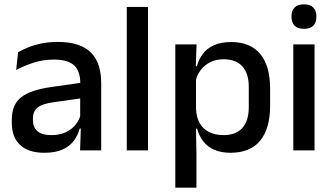

<svg xmlns="http://www.w3.org/2000/svg" viewBox="-20 -694 1535 886"><path d="M447 0H349.5L353.5 -116L350 -131V-285L350.5 -309.5Q350.5 -366 321.8 -392.5Q293 -419 229.5 -419Q178 -419 134 -404.5Q90 -390 54.5 -371L63.5 -453Q83.5 -464.5 110.5 -475.5Q137.5 -486.5 171.5 -493.5Q205.5 -500.5 246 -500.5Q301.5 -500.5 340 -487.2Q378.5 -474 402 -449Q425.5 -424 436.2 -389Q447 -354 447 -311ZM184 11Q111.5 11 73 -24.8Q34.5 -60.5 34.5 -126.5V-141.5Q34.5 -211.5 77.8 -245.2Q121 -279 214 -292L361 -313L366.5 -242L225.5 -222Q175 -215 153.5 -197.8Q132 -180.5 132 -147V-140Q132 -106.5 152.8 -88.5Q173.5 -70.5 216 -70.5Q255 -70.5 283 -83.5Q311 -96.5 328.5 -118.2Q346 -140 352.5 -166.5L366 -101H348Q340 -71 321.5 -45.5Q303 -20 269.8 -4.5Q236.5 11 184 11Z M663 0H565V-662H663Z M1043.5 11Q1000 11 968.8 -2.8Q937.5 -16.5 918 -41.8Q898.5 -67 889.5 -100.5H857L884.5 -193Q886 -152 902 -124.8Q918 -97.5 946.2 -84Q974.5 -70.5 1011.5 -70.5Q1068 -70.5 1098 -103.2Q1128 -136 1128 -199.5V-293Q1128 -355.5 1098.2 -388Q1068.5 -420.5 1011.5 -420.5Q977.5 -420.5 951 -407.5Q924.5 -394.5 907.2 -372.2Q890 -350 883 -321.5L860 -388.5H888.5Q897 -419.5 915.5 -444.8Q934 -470 966.2 -485Q998.5 -500 1047.5 -500Q1135 -500 1180.8 -445Q1226.5 -390 1226.5 -284.5V-207Q1226.5 -100.5 1180.5 -44.8Q1134.5 11 1043.5 11ZM886.5 172H789V-489H887L883 -374.5L884.5 -345.5V-140.5L884 -121.5L886.5 17Z M1431.5 0H1333.5V-489H1431.5ZM1382.5 -561Q1353.5 -561 1339.2 -575.8Q1325 -590.5 1325 -616.5V-618.5Q1325 -644.5 1339.2 -659.2Q1353.5 -674 1382.5 -674Q1411.5 -674 1425.8 -659.2Q1440 -644.5 1440 -618.5V-616.5Q1440 -590 1425.8 -575.5Q1411.5 -561 1382.5 -561Z"/></svg>

Font: Anek Kannada Medium Medium
Style: Regular
Weight: 500
Version: Version 1.003